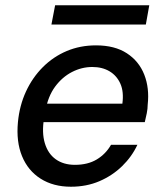

<svg xmlns="http://www.w3.org/2000/svg" viewBox="-20 -696 619 728"><path d="M249 12Q182 12 134 -18.5Q86 -49 63.5 -104Q41 -159 48 -233Q54 -296 78.5 -349Q103 -402 142.5 -441.5Q182 -481 233 -502.5Q284 -524 344 -524Q415 -524 461 -494Q507 -464 527 -413Q547 -362 540 -299Q540 -284 536.5 -266.5Q533 -249 529 -233H121L133 -303H444Q450 -348 436.5 -378.5Q423 -409 395.5 -425.5Q368 -442 330 -442Q290 -442 253 -423Q216 -404 189 -367.5Q162 -331 152 -275L147 -247Q138 -193 150 -153Q162 -113 191.5 -92Q221 -71 264 -71Q313 -71 347 -91.5Q381 -112 401 -147H501Q480 -102 443 -66Q406 -30 357 -9Q308 12 249 12ZM175 -603 189 -676H546L533 -603Z"/></svg>

Font: DM Sans 12pt Medium
Style: Italic
Weight: 500
Italic angle: -10°
Version: Version 4.004;gftools[0.9.30]